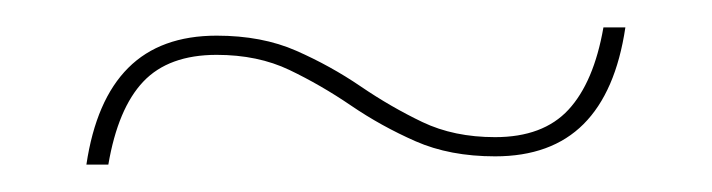

<svg xmlns="http://www.w3.org/2000/svg" viewBox="-20 -415 519 140"><path d="M436 -395Q429 -348 405.5 -324.5Q382 -301 341 -301Q308 -301 283 -312Q258 -323 236 -338Q214 -353 191 -364Q168 -375 138 -375Q103 -375 84.5 -355.5Q66 -336 59 -295H43Q50 -342 73.5 -365.5Q97 -389 138 -389Q171 -389 196 -378Q221 -367 243 -352Q265 -337 288 -326Q311 -315 341 -315Q376 -315 394.5 -335Q413 -355 420 -395Z"/></svg>

Font: Work Sans Thin
Style: Regular
Weight: 250
Designer: Wei Huang
Foundry: Wei Huang
Version: Version 2.012